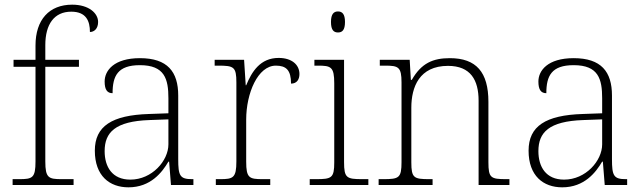

<svg xmlns="http://www.w3.org/2000/svg" viewBox="-20 -792 2755 822"><path d="M34 0H295V-25H244C188 -25 174 -30 174 -101V-506H318V-536H174V-599C174 -688 212 -742 285 -742C349 -742 365 -702 365 -655C383 -655 400 -669 400 -698C400 -735 361 -772 289 -772C191 -772 132 -708 132 -597V-536H38V-506H132V-101C132 -30 119 -25 62 -25H34Z M530 10C625 10 674 -54 701 -100H704L712 0H808V-25H802C750 -25 743 -40 743 -111V-383C743 -485 697 -543 579 -543C468 -543 428 -490 428 -443C428 -408 439 -393 462 -393C462 -467 484 -513 579 -513C685 -513 701 -454 701 -371V-307L618 -304C459 -299 386 -252 386 -147C386 -39 449 10 530 10ZM538 -23C460 -23 428 -78 428 -145C428 -225 473 -273 620 -278L701 -281V-174C701 -104 631 -23 538 -23Z M904 0H1137V-25H1104C1047 -25 1034 -30 1034 -100V-280C1034 -393 1084 -511 1161 -511C1205 -511 1226 -492 1226 -434C1251 -434 1262 -452 1262 -475C1262 -515 1229 -544 1173 -544C1094 -544 1058 -485 1034 -427H1032L1025 -536H899V-511H914C981 -511 992 -506 992 -439V-101C992 -30 978 -25 922 -25H904Z M1427 -653C1445 -653 1457 -663 1457 -698C1457 -732 1445 -743 1427 -743C1409 -743 1397 -732 1397 -698C1397 -663 1409 -653 1427 -653ZM1306 0H1557V-25H1531C1464 -25 1453 -30 1453 -98V-536H1326V-511H1341C1397 -511 1411 -506 1411 -435V-97C1411 -30 1400 -25 1333 -25H1306Z M1601 0H1832V-25H1818C1752 -25 1741 -30 1741 -97V-331C1741 -419 1775 -510 1898 -510C1995 -510 2029 -449 2029 -361V0H2161V-25H2148C2081 -25 2071 -30 2071 -98V-356C2071 -483 2019 -543 1906 -543C1834 -543 1784 -522 1743 -450H1739L1734 -536H1606V-511H1629C1686 -511 1699 -505 1699 -439V-98C1699 -30 1688 -25 1621 -25H1601Z M2387 10C2482 10 2531 -54 2558 -100H2561L2569 0H2665V-25H2659C2607 -25 2600 -40 2600 -111V-383C2600 -485 2554 -543 2436 -543C2325 -543 2285 -490 2285 -443C2285 -408 2296 -393 2319 -393C2319 -467 2341 -513 2436 -513C2542 -513 2558 -454 2558 -371V-307L2475 -304C2316 -299 2243 -252 2243 -147C2243 -39 2306 10 2387 10ZM2395 -23C2317 -23 2285 -78 2285 -145C2285 -225 2330 -273 2477 -278L2558 -281V-174C2558 -104 2488 -23 2395 -23Z"/></svg>

Font: Noto Serif Georgian ExtraLight
Style: Regular
Weight: 200
Designer: Monotype Design Team, Akaki Razmadze
Foundry: Google LLC
Version: Version 2.003